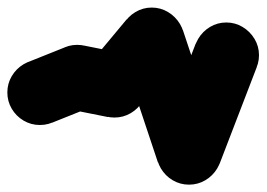

<svg xmlns="http://www.w3.org/2000/svg" viewBox="-57 -488 715 515"><path d="M-37.3 -240Q-37.3 -216.3 -25.5 -196.3Q-13.7 -176.3 6.3 -164.5Q26.3 -152.7 50 -152.7Q73.7 -152.7 93.7 -164.5Q113.7 -176.3 125.7 -196.3Q137.7 -216.3 137.7 -240Q137.7 -263.7 125.7 -283.7Q113.7 -303.7 93.7 -315.7Q73.7 -327.7 50 -327.7Q26.3 -327.7 6.3 -315.7Q-13.7 -303.7 -25.5 -283.7Q-37.3 -263.7 -37.3 -240Z M17.7 -321.3 82.3 -158.7 182.3 -198.7 117.7 -361.3Z M62.7 -280Q62.7 -256.3 74.5 -236.3Q86.3 -216.3 106.3 -204.5Q126.3 -192.7 150 -192.7Q173.7 -192.7 193.7 -204.5Q213.7 -216.3 225.7 -236.3Q237.7 -256.3 237.7 -280Q237.7 -303.7 225.7 -323.7Q213.7 -343.7 193.7 -355.7Q173.7 -367.7 150 -367.7Q126.3 -367.7 106.3 -355.7Q86.3 -343.7 74.5 -323.7Q62.7 -303.7 62.7 -280Z M167.3 -366 132.7 -194 232.7 -174 267.3 -346Z M162.7 -260Q162.7 -236.3 174.5 -216.3Q186.3 -196.3 206.3 -184.5Q226.3 -172.7 250 -172.7Q273.7 -172.7 293.7 -184.5Q313.7 -196.3 325.7 -216.3Q337.7 -236.3 337.7 -260Q337.7 -283.7 325.7 -303.7Q313.7 -323.7 293.7 -335.7Q273.7 -347.7 250 -347.7Q226.3 -347.7 206.3 -335.7Q186.3 -323.7 174.5 -303.7Q162.7 -283.7 162.7 -260Z M182.7 -316 317.3 -204 417.3 -324 282.7 -436Z M262.7 -380Q262.7 -356.3 274.5 -336.3Q286.3 -316.3 306.3 -304.5Q326.3 -292.7 350 -292.7Q373.7 -292.7 393.7 -304.5Q413.7 -316.3 425.7 -336.3Q437.7 -356.3 437.7 -380Q437.7 -403.7 425.7 -423.7Q413.7 -443.7 393.7 -455.7Q373.7 -467.7 350 -467.7Q326.3 -467.7 306.3 -455.7Q286.3 -443.7 274.5 -423.7Q262.7 -403.7 262.7 -380Z M433.3 -408 266.7 -352 366.7 -52 533.3 -108Z M362.7 -80Q362.7 -56.3 374.5 -36.3Q386.3 -16.3 406.3 -4.5Q426.3 7.3 450 7.3Q473.7 7.3 493.7 -4.5Q513.7 -16.3 525.7 -36.3Q537.7 -56.3 537.7 -80Q537.7 -103.7 525.7 -123.7Q513.7 -143.7 493.7 -155.7Q473.7 -167.7 450 -167.7Q426.3 -167.7 406.3 -155.7Q386.3 -143.7 374.5 -123.7Q362.7 -103.7 362.7 -80Z M368 -111.3 532 -48.7 632 -308.7 468 -371.3Z M462.7 -340Q462.7 -316.3 474.5 -296.3Q486.3 -276.3 506.3 -264.5Q526.3 -252.7 550 -252.7Q573.7 -252.7 593.7 -264.5Q613.7 -276.3 625.7 -296.3Q637.7 -316.3 637.7 -340Q637.7 -363.7 625.7 -383.7Q613.7 -403.7 593.7 -415.7Q573.7 -427.7 550 -427.7Q526.3 -427.7 506.3 -415.7Q486.3 -403.7 474.5 -383.7Q462.7 -363.7 462.7 -340Z"/></svg>

Font: Linefont Thin
Style: Regular
Weight: 100
Monospace: yes
Version: Version 3.002;gftools[0.9.33]